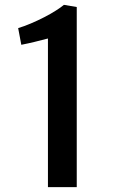

<svg xmlns="http://www.w3.org/2000/svg" viewBox="-20 -773 487 793"><path d="M178 0V-614Q149.5 -606.5 122.8 -600Q96 -593.5 68 -588L55 -657Q79 -664 107.2 -676Q135.5 -688 162.8 -702Q190 -716 211.5 -729.8Q233 -743.5 244 -753L297 -744V0Z"/></svg>

Font: Tracken
Style: Regular
Weight: 400
Designer: Eben Sorkin
Foundry: Eben Sorkin
Version: Version 2.001